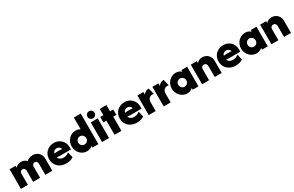

<svg xmlns="http://www.w3.org/2000/svg" viewBox="202 -2138 5555 3623"><g transform="rotate(-30 2979.0 -326.5)"><path d="M39.6 0V-427.1H170.8V-387.5Q195.8 -413.9 227.4 -427.4Q259 -441 295.1 -441Q329.9 -441 360.8 -427.8Q391.7 -414.6 413.9 -388.9Q439.6 -415.3 474.7 -428.1Q509.7 -441 550 -441Q594.4 -441 634 -420.1Q673.6 -399.3 698.6 -359Q723.6 -318.8 723.6 -260.4V0H571.5V-242.4Q571.5 -268.8 556.2 -287.2Q541 -305.6 514.6 -305.6Q500 -305.6 486.8 -298.3Q473.6 -291 465.6 -277.1Q457.6 -263.2 457.6 -243.1V0H305.6V-242.4Q305.6 -259.7 298.6 -274.3Q291.7 -288.9 278.8 -297.2Q266 -305.6 248.6 -305.6Q234 -305.6 220.8 -298.3Q207.6 -291 199.7 -277.1Q191.7 -263.2 191.7 -243.1V0Z M1028.5 13.9Q972.9 13.9 927.1 -2.8Q881.2 -19.4 847.9 -50.3Q814.6 -81.2 796.9 -123.3Q779.2 -165.3 779.2 -216Q779.2 -264.6 796.2 -305.9Q813.2 -347.2 844.4 -377.4Q875.7 -407.6 917 -424.3Q958.3 -441 1006.9 -441Q1071.5 -441 1121.5 -412.2Q1171.5 -383.3 1200.3 -333.7Q1229.2 -284 1229.2 -220.1V-172.2H983.3Q968.8 -172.2 953.5 -174Q938.2 -175.7 922.2 -177.8Q929.9 -155.6 945.1 -139.9Q960.4 -124.3 983.3 -115.6Q1006.2 -106.9 1034.7 -106.9Q1070.8 -106.9 1101.4 -119.4Q1131.9 -131.9 1152.1 -152.8L1182.6 -30.6Q1152.1 -9 1112.2 2.4Q1072.2 13.9 1028.5 13.9ZM919.4 -260.4Q934.7 -262.5 950.7 -264.2Q966.7 -266 980.6 -266H1027.1Q1042.4 -266 1059.4 -264.6Q1076.4 -263.2 1090.3 -261.1Q1084 -281.9 1071.9 -296.9Q1059.7 -311.8 1042.7 -319.4Q1025.7 -327.1 1004.9 -327.1Q984 -327.1 967 -319.1Q950 -311.1 937.8 -296.5Q925.7 -281.9 919.4 -260.4Z M1477.8 10.4Q1434 10.4 1395.8 -6.9Q1357.6 -24.3 1329.2 -54.9Q1300.7 -85.4 1284.7 -126.4Q1268.8 -167.4 1268.8 -213.9Q1268.8 -260.4 1285.1 -301Q1301.4 -341.7 1330.2 -372.6Q1359 -403.5 1397.6 -420.5Q1436.1 -437.5 1480.6 -437.5Q1507.6 -437.5 1532.3 -430.6Q1556.9 -423.6 1577.8 -410.4V-666.7H1727.8V0H1598.6V-35.4Q1576.4 -13.2 1545.5 -1.4Q1514.6 10.4 1477.8 10.4ZM1498.6 -124.3Q1523.6 -124.3 1543.4 -136.1Q1563.2 -147.9 1575 -168.1Q1586.8 -188.2 1586.8 -213.2Q1586.8 -238.9 1575 -259Q1563.2 -279.2 1543.4 -291.3Q1523.6 -303.5 1499.3 -303.5Q1475 -303.5 1454.9 -291.3Q1434.7 -279.2 1423.3 -259Q1411.8 -238.9 1411.8 -213.9Q1411.8 -188.9 1423.3 -168.4Q1434.7 -147.9 1454.5 -136.1Q1474.3 -124.3 1498.6 -124.3Z M1807.6 0V-427.1H1959.7V0ZM1884 -472.2Q1862.5 -472.2 1845.1 -482.6Q1827.8 -493.1 1817.4 -510.4Q1806.9 -527.8 1806.9 -549.3Q1806.9 -571.5 1817.4 -588.9Q1827.8 -606.2 1845.1 -616.3Q1862.5 -626.4 1884 -626.4Q1906.2 -626.4 1923.6 -616.3Q1941 -606.2 1951 -588.9Q1961.1 -571.5 1961.1 -549.3Q1961.1 -527.8 1951 -510.1Q1941 -492.4 1923.6 -482.3Q1906.2 -472.2 1884 -472.2Z M2079.9 0V-308.3H2014.6V-427.1H2081.9V-563.2H2227.8V-427.1H2297.9V-308.3H2229.9V0Z M2566.7 13.9Q2511.1 13.9 2465.3 -2.8Q2419.4 -19.4 2386.1 -50.3Q2352.8 -81.2 2335.1 -123.3Q2317.4 -165.3 2317.4 -216Q2317.4 -264.6 2334.4 -305.9Q2351.4 -347.2 2382.6 -377.4Q2413.9 -407.6 2455.2 -424.3Q2496.5 -441 2545.1 -441Q2609.7 -441 2659.7 -412.2Q2709.7 -383.3 2738.5 -333.7Q2767.4 -284 2767.4 -220.1V-172.2H2521.5Q2506.9 -172.2 2491.7 -174Q2476.4 -175.7 2460.4 -177.8Q2468.1 -155.6 2483.3 -139.9Q2498.6 -124.3 2521.5 -115.6Q2544.4 -106.9 2572.9 -106.9Q2609 -106.9 2639.6 -119.4Q2670.1 -131.9 2690.3 -152.8L2720.8 -30.6Q2690.3 -9 2650.3 2.4Q2610.4 13.9 2566.7 13.9ZM2457.6 -260.4Q2472.9 -262.5 2488.9 -264.2Q2504.9 -266 2518.8 -266H2565.3Q2580.6 -266 2597.6 -264.6Q2614.6 -263.2 2628.5 -261.1Q2622.2 -281.9 2610.1 -296.9Q2597.9 -311.8 2580.9 -319.4Q2563.9 -327.1 2543.1 -327.1Q2522.2 -327.1 2505.2 -319.1Q2488.2 -311.1 2476 -296.5Q2463.9 -281.9 2457.6 -260.4Z M2824.3 0V-427.1H2955.6V-370.8Q2976.4 -401.4 3006.2 -417.4Q3036.1 -433.3 3074.3 -433.3L3107.6 -297.9Q3100 -300.7 3091.7 -301.7Q3083.3 -302.8 3075 -302.8Q3045.1 -302.8 3022.9 -288.9Q3000.7 -275 2988.5 -249.3Q2976.4 -223.6 2976.4 -187.5V0Z M3150.7 0V-427.1H3281.9V-370.8Q3302.8 -401.4 3332.6 -417.4Q3362.5 -433.3 3400.7 -433.3L3434 -297.9Q3426.4 -300.7 3418.1 -301.7Q3409.7 -302.8 3401.4 -302.8Q3371.5 -302.8 3349.3 -288.9Q3327.1 -275 3314.9 -249.3Q3302.8 -223.6 3302.8 -187.5V0Z M3661.8 10.4Q3617.4 10.4 3579.2 -6.9Q3541 -24.3 3511.8 -55.2Q3482.6 -86.1 3466 -126.7Q3449.3 -167.4 3449.3 -213.9Q3449.3 -259.7 3466 -300.7Q3482.6 -341.7 3511.8 -372.2Q3541 -402.8 3579.2 -420.1Q3617.4 -437.5 3661.8 -437.5Q3699.3 -437.5 3730.2 -425.3Q3761.1 -413.2 3783.3 -391V-427.1H3908.3V0H3783.3V-36.8Q3761.1 -14.6 3730.2 -2.1Q3699.3 10.4 3661.8 10.4ZM3679.2 -124.3Q3704.2 -124.3 3724 -136.1Q3743.7 -147.9 3755.6 -168.1Q3767.4 -188.2 3767.4 -213.2Q3767.4 -238.9 3755.6 -259Q3743.7 -279.2 3724 -291.3Q3704.2 -303.5 3679.9 -303.5Q3655.6 -303.5 3635.4 -291.3Q3615.3 -279.2 3603.8 -259Q3592.4 -238.9 3592.4 -213.9Q3592.4 -188.9 3603.8 -168.4Q3615.3 -147.9 3635.1 -136.1Q3654.9 -124.3 3679.2 -124.3Z M3987.5 0V-427.1H4118.8V-384.7Q4142.4 -412.5 4174 -426.7Q4205.6 -441 4241.7 -441Q4286.8 -441 4326 -419.8Q4365.3 -398.6 4389.9 -357.6Q4414.6 -316.7 4414.6 -257.6V0H4262.5V-238.9Q4262.5 -266 4246.2 -285.8Q4229.9 -305.6 4201.4 -305.6Q4184.7 -305.6 4170.8 -298.3Q4156.9 -291 4148.3 -276.4Q4139.6 -261.8 4139.6 -239.6V0Z M4719.4 13.9Q4663.9 13.9 4618.1 -2.8Q4572.2 -19.4 4538.9 -50.3Q4505.6 -81.2 4487.8 -123.3Q4470.1 -165.3 4470.1 -216Q4470.1 -264.6 4487.2 -305.9Q4504.2 -347.2 4535.4 -377.4Q4566.7 -407.6 4608 -424.3Q4649.3 -441 4697.9 -441Q4762.5 -441 4812.5 -412.2Q4862.5 -383.3 4891.3 -333.7Q4920.1 -284 4920.1 -220.1V-172.2H4674.3Q4659.7 -172.2 4644.4 -174Q4629.2 -175.7 4613.2 -177.8Q4620.8 -155.6 4636.1 -139.9Q4651.4 -124.3 4674.3 -115.6Q4697.2 -106.9 4725.7 -106.9Q4761.8 -106.9 4792.4 -119.4Q4822.9 -131.9 4843.1 -152.8L4873.6 -30.6Q4843.1 -9 4803.1 2.4Q4763.2 13.9 4719.4 13.9ZM4610.4 -260.4Q4625.7 -262.5 4641.7 -264.2Q4657.6 -266 4671.5 -266H4718.1Q4733.3 -266 4750.3 -264.6Q4767.4 -263.2 4781.2 -261.1Q4775 -281.9 4762.8 -296.9Q4750.7 -311.8 4733.7 -319.4Q4716.7 -327.1 4695.8 -327.1Q4675 -327.1 4658 -319.1Q4641 -311.1 4628.8 -296.5Q4616.7 -281.9 4610.4 -260.4Z M5172.2 10.4Q5127.8 10.4 5089.6 -6.9Q5051.4 -24.3 5022.2 -55.2Q4993.1 -86.1 4976.4 -126.7Q4959.7 -167.4 4959.7 -213.9Q4959.7 -259.7 4976.4 -300.7Q4993.1 -341.7 5022.2 -372.2Q5051.4 -402.8 5089.6 -420.1Q5127.8 -437.5 5172.2 -437.5Q5209.7 -437.5 5240.6 -425.3Q5271.5 -413.2 5293.8 -391V-427.1H5418.8V0H5293.8V-36.8Q5271.5 -14.6 5240.6 -2.1Q5209.7 10.4 5172.2 10.4ZM5189.6 -124.3Q5214.6 -124.3 5234.4 -136.1Q5254.2 -147.9 5266 -168.1Q5277.8 -188.2 5277.8 -213.2Q5277.8 -238.9 5266 -259Q5254.2 -279.2 5234.4 -291.3Q5214.6 -303.5 5190.3 -303.5Q5166 -303.5 5145.8 -291.3Q5125.7 -279.2 5114.2 -259Q5102.8 -238.9 5102.8 -213.9Q5102.8 -188.9 5114.2 -168.4Q5125.7 -147.9 5145.5 -136.1Q5165.3 -124.3 5189.6 -124.3Z M5497.9 0V-427.1H5629.2V-384.7Q5652.8 -412.5 5684.4 -426.7Q5716 -441 5752.1 -441Q5797.2 -441 5836.5 -419.8Q5875.7 -398.6 5900.3 -357.6Q5925 -316.7 5925 -257.6V0H5772.9V-238.9Q5772.9 -266 5756.6 -285.8Q5740.3 -305.6 5711.8 -305.6Q5695.1 -305.6 5681.2 -298.3Q5667.4 -291 5658.7 -276.4Q5650 -261.8 5650 -239.6V0Z"/></g></svg>

Font: Afacad Flux ExtraBold
Style: Regular
Weight: 800
Designer: Kristian Moeller
Foundry: Dicotype
Version: Version 1.100